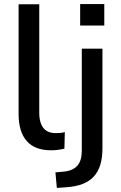

<svg xmlns="http://www.w3.org/2000/svg" viewBox="-20 -726 593 939"><path d="M230 9Q150 9 110.5 -36.5Q71 -82 71 -168V-705H172V-174Q172 -142 181 -119.5Q190 -97 208 -86Q226 -75 253 -75Q265 -75 276 -76Q287 -77 297 -80L295 1Q278 5 262 7Q246 9 230 9ZM372 -601V-706H490V-601ZM258 193 251 117 295 113Q338 108 359 83.5Q380 59 380 11V-488H481V0Q481 46 470.5 80Q460 114 438.5 137.5Q417 161 383 174Q349 187 301 190Z"/></svg>

Font: Nunito Sans 12pt SemiBold
Style: Regular
Weight: 600
Designer: Vernon Adams
Foundry: Vernon Adams
Version: Version 3.101;gftools[0.9.27]